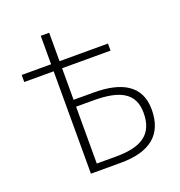

<svg xmlns="http://www.w3.org/2000/svg" viewBox="-128 -811 863 920"><g transform="rotate(-20 304.0 -351.5)"><path d="M180 0H332C481 0 559 -61 559 -190C559 -311 470 -361 325 -361H223V-522H470V-558H223V-703H180V-558H30V-522H180ZM223 -36V-326H313C452 -326 517 -285 517 -188C517 -80 453 -36 321 -36Z"/></g></svg>

Font: Source Sans Pro Light
Style: Regular
Weight: 300
Designer: Paul D. Hunt
Foundry: Adobe Systems Incorporated
Version: Version 3.006;hotconv 1.0.111;makeotfexe 2.5.65597